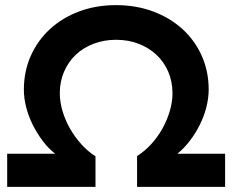

<svg xmlns="http://www.w3.org/2000/svg" viewBox="-20 -728 905 748"><path d="M432 -708Q510 -708 576 -683.5Q642 -659 690.5 -615Q739 -571 766 -510.5Q793 -450 793 -379Q793 -346 784 -310.5Q775 -275 758.5 -242Q742 -209 720 -180Q698 -151 671 -129H857V0H514V-120Q544 -139 569.5 -167Q595 -195 613 -227.5Q631 -260 641.5 -295.5Q652 -331 652 -365Q652 -410 635.5 -448.5Q619 -487 589.5 -514.5Q560 -542 520 -557.5Q480 -573 432 -573Q385 -573 344.5 -557.5Q304 -542 275 -514.5Q246 -487 229.5 -448.5Q213 -410 213 -365Q213 -331 223.5 -295.5Q234 -260 252.5 -227.5Q271 -195 296.5 -166.5Q322 -138 352 -119V0H8V-129H195Q168 -150 146 -179.5Q124 -209 107.5 -242Q91 -275 82 -310Q73 -345 73 -379Q73 -450 100 -510.5Q127 -571 175 -615Q223 -659 288.5 -683.5Q354 -708 432 -708Z"/></svg>

Font: Montserrat Semi Bold
Style: Regular
Weight: 600
Designer: Julieta Ulanovsky
Foundry: Julieta Ulanovsky
Version: Version 3.001 September 28, 2015